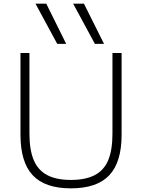

<svg xmlns="http://www.w3.org/2000/svg" viewBox="-20 -1020 777 1050"><path d="M293 -780 174 -1000H233L342 -780ZM499 -780 380 -1000H439L549 -780ZM368 10Q226 10 159 -61.5Q92 -133 92 -283V-730H141V-290Q141 -200 164.5 -144.5Q188 -89 238 -62.5Q288 -36 368 -36Q448 -36 498.5 -62.5Q549 -89 572 -144.5Q595 -200 595 -290V-730H645V-283Q645 -133 577.5 -61.5Q510 10 368 10Z"/></svg>

Font: M PLUS 2 Light
Style: Regular
Weight: 300
Designer: Coji Morishita
Foundry: UNDERFOREST DESIGN
Version: Version 1.001